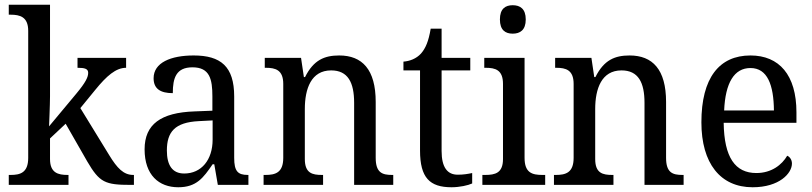

<svg xmlns="http://www.w3.org/2000/svg" viewBox="-20 -780 3426 810"><path d="M17 0H269V-42H265C226 -42 191 -50 191 -109V-196L257 -258L348 -99C400 -10 423 0 532 0H545V-42H542C501 -42 474 -71 441 -125L319 -324L382 -401C430 -460 469 -494 512 -494V-536H307V-494C337 -494 352 -490 352 -473C352 -455 342 -433 302 -385L187 -247C187 -249 191 -339 191 -374V-760H17V-718H25C64 -718 99 -709 99 -650V-114C99 -51 65 -42 25 -42H17Z M732 10C809 10 838 -30 877 -87H884L899 0H1028V-42H1025C983 -42 968 -58 968 -114V-373C968 -500 911 -546 797 -546C701 -546 628 -516 628 -450C628 -406 656 -387 709 -387C709 -451 723 -496 792 -496C865 -496 876 -446 876 -373V-313L800 -310C659 -305 590 -256 590 -150C590 -41 651 10 732 10ZM757 -48C707 -48 684 -83 684 -145C684 -223 717 -264 819 -269L877 -272V-191C877 -106 830 -48 757 -48Z M1092 0H1343V-42H1338C1298 -42 1266 -49 1266 -109V-320C1266 -406 1293 -483 1377 -483C1448 -483 1474 -432 1474 -346V0H1639V-42H1634C1593 -42 1565 -51 1565 -114V-350C1565 -487 1508 -546 1411 -546C1349 -546 1303 -527 1267 -455H1262L1250 -536H1097V-494H1102C1142 -494 1175 -485 1175 -426V-114C1175 -51 1141 -42 1100 -42H1092Z M1885 10C1919 10 1955 2 1972 -6V-50C1953 -46 1935 -43 1911 -43C1868 -43 1843 -73 1843 -143V-483H1964V-536H1843V-659H1797C1788 -606 1776 -577 1756 -554C1736 -532 1708 -522 1682 -520V-483H1752V-145C1752 -30 1793 10 1885 10Z M2143 -638C2174 -638 2198 -653 2198 -698C2198 -743 2174 -758 2143 -758C2112 -758 2089 -743 2089 -698C2089 -653 2112 -638 2143 -638ZM2015 0H2280V-42H2268C2225 -42 2193 -51 2193 -114V-536H2023V-494H2029C2070 -494 2102 -485 2102 -426V-109C2102 -50 2069 -42 2027 -42H2015Z M2317 0H2568V-42H2563C2523 -42 2491 -49 2491 -109V-320C2491 -406 2518 -483 2602 -483C2673 -483 2699 -432 2699 -346V0H2864V-42H2859C2818 -42 2790 -51 2790 -114V-350C2790 -487 2733 -546 2636 -546C2574 -546 2528 -527 2492 -455H2487L2475 -536H2322V-494H2327C2367 -494 2400 -485 2400 -426V-114C2400 -51 2366 -42 2325 -42H2317Z M3155 10C3268 10 3321 -49 3321 -90C3321 -107 3311 -119 3301 -123C3279 -85 3235 -50 3171 -50C3082 -50 3035 -115 3033 -262H3340V-306C3340 -464 3267 -546 3146 -546C3014 -546 2939 -451 2939 -264C2939 -91 3019 10 3155 10ZM3245 -314H3035C3040 -430 3077 -493 3146 -493C3218 -493 3244 -421 3245 -314Z"/></svg>

Font: Noto Serif Armenian SemiCondensed
Style: Regular
Weight: 400
Width: 4
Designer: Monotype Design Team
Foundry: Monotype Imaging Inc.
Version: Version 2.008